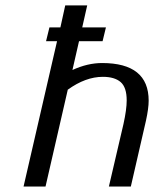

<svg xmlns="http://www.w3.org/2000/svg" viewBox="-20 -680 562 700"><path d="M227.1 -353 146 0H65.9L188 -529.8H147.9L160.2 -580.1H200.2L217.8 -660.2H297.9L279.8 -580.1H366.2L354 -529.8H268.1L244.1 -424.8Q299.3 -450.2 352.1 -450.2Q522 -450.2 522 -313Q522 -285.2 512.2 -240.2L457 0H377L430.2 -228Q441.9 -280.8 441.9 -314Q441.9 -361.8 419.7 -380.9Q397.5 -399.9 355 -399.9Q292 -399.9 227.1 -353Z"/></svg>

Font: Pfennig
Style: Italic
Weight: 500
Italic angle: -13°
Version: Version 20120410 ; ttfautohint (v0.8)